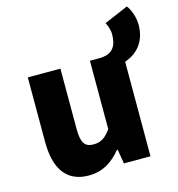

<svg xmlns="http://www.w3.org/2000/svg" viewBox="-117 -897 936 1012"><g transform="rotate(-15 351.0 -390.5)"><path d="M244 14C321 14 374 -22 421 -78H425L438 0H583V-516C652 -539 702 -595 702 -686C702 -729 685 -772 667 -795L536 -739C544 -723 554 -700 554 -674C554 -583 503 -571 462 -569H405V-196C375 -154 350 -138 310 -138C265 -138 244 -161 244 -239V-569H66V-217C66 -75 119 14 244 14Z"/></g></svg>

Font: ChiuKong Gothic MN Heavy
Style: Regular
Weight: 900
Designer: Ryoko NISHIZUKA 西塚涼子 (kana, bopomofo & ideographs); Paul D. Hunt (Latin, Greek & Cyrillic); Sandoll Communications 산돌커뮤니
Foundry: Adobe
Version: Version 1.300